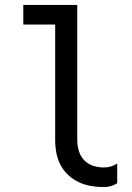

<svg xmlns="http://www.w3.org/2000/svg" viewBox="-20 -755 540 783"><path d="M403 8Q377 8 351 3.5Q325 -1 301.5 -12Q278 -23 258.5 -41Q239 -59 227 -82Q215 -105 210 -131Q205 -157 205 -184V-655H75V-735H295V-184Q295 -161 301.5 -139.5Q308 -118 323 -102Q338 -86 359.5 -79Q381 -72 403 -72Q418 -72 432 -76Q446 -80 458 -88V-8Q446 0 432 4Q418 8 403 8Z"/></svg>

Font: Iosevka Fixed Medium
Style: Regular
Weight: 500
Monospace: yes
Designer: Belleve Invis
Foundry: Belleve Invis
Version: Version 32.3.0